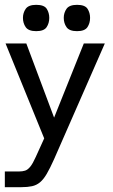

<svg xmlns="http://www.w3.org/2000/svg" viewBox="-22 -589 466 795"><path d="M-2 186V121H57Q71 121 82 117.5Q93 114 103.5 101Q114 88 126 61L161 -16L1 -409H87L202 -102L325 -409H412L202 70Q185 108 171.5 131Q158 154 143.5 166Q129 178 110.5 182Q92 186 67 186ZM128 -460Q96 -460 84.5 -476.5Q73 -493 73 -515Q73 -536 84.5 -552.5Q96 -569 128 -569Q161 -569 171.5 -552.5Q182 -536 182 -515Q182 -493 171 -476.5Q160 -460 128 -460ZM297 -460Q265 -460 253.5 -476.5Q242 -493 242 -515Q242 -536 253.5 -552.5Q265 -569 297 -569Q330 -569 340.5 -552.5Q351 -536 351 -515Q351 -493 340 -476.5Q329 -460 297 -460Z"/></svg>

Font: Darker Grotesque Light SemiBold
Style: Regular
Weight: 600
Version: Version 1.000;gftools[0.9.28]